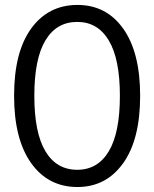

<svg xmlns="http://www.w3.org/2000/svg" viewBox="-20 -749 623 778"><path d="M293.9 8.8Q175.3 8.8 106.2 -88.1Q37.1 -185.1 37.1 -360.8Q37.1 -538.1 106.4 -633.5Q175.8 -729 293.9 -729Q411.1 -729 479.5 -632.6Q547.9 -536.1 547.9 -360.8Q547.9 -183.6 478.8 -87.4Q409.7 8.8 293.9 8.8ZM293 -61Q376 -61 420.9 -136Q465.8 -210.9 465.8 -360.8Q465.8 -509.8 420.9 -585Q376 -660.2 293 -660.2Q209 -660.2 164.1 -585.4Q119.1 -510.7 119.1 -360.8Q119.1 -210.9 164.1 -136Q209 -61 293 -61Z"/></svg>

Font: Lumene Sans
Style: Regular
Weight: 400
Designer: Deni Anggara
Version: Version 1.003;Glyphs 3.1.2 (3151)